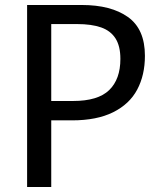

<svg xmlns="http://www.w3.org/2000/svg" viewBox="-20 -750 660 770"><path d="M88.7 0V-730H185.5V0ZM462.8 -513.8Q462.8 -565 443.3 -595.8Q423.8 -626.5 385.6 -640Q347.3 -653.5 288.7 -653.5H143.7V-730H307.8Q425.3 -730 493.2 -681.7Q561.2 -633.3 561.2 -526.2Q561.2 -448.7 530.2 -390.6Q499.3 -332.5 433.8 -299.9Q368.3 -267.3 269 -267.3H142V-345H272.7Q372.8 -345 417.8 -388.6Q462.8 -432.2 462.8 -513.8Z"/></svg>

Font: Monaspace Neon Var
Style: Regular
Weight: 400
Designer: Riley Cran and the Lettermatic Team
Version: Version 1.000 (Monaspace Neon Var)